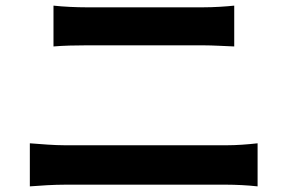

<svg xmlns="http://www.w3.org/2000/svg" viewBox="-20 -699 1040 682"><path d="M170 -679V-534C205 -537 249 -538 288 -538H701C736 -538 783 -535 812 -534V-679C784 -676 741 -673 701 -673H287C252 -673 206 -675 170 -679ZM86 -190V-37C123 -40 172 -43 211 -43H785C816 -43 860 -41 895 -37V-190C860 -186 820 -183 785 -183H211C172 -183 125 -187 86 -190Z"/></svg>

Font: Spoqa Han Sans Neo Bold
Style: Bold
Weight: 700
Designer: [Spoqa Han Sans Neo] Dong-huui Kim  Younghwa Kang  Yujin Lee  [Noto Sans] Ryoko NISHIZUKA  (kana & ideographs); Paul D. 
Foundry: Spoqa (http://www.spoqa-han-sans.com)
Version: Version 1.100;hotconv 1.0.109;makeotfexe 2.5.65596